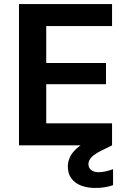

<svg xmlns="http://www.w3.org/2000/svg" viewBox="-20 -720 631 951"><path d="M74 0V-700H535V-591H209V-408H505V-303H209V-109H535V0ZM452 211Q415 211 384 200Q353 189 334.5 165Q316 141 316 105Q316 78 329 53Q342 28 373.5 4Q405 -20 460 -43L505 -63L535 0L484 25Q448 43 433 59Q418 75 418 93Q418 111 431.5 122Q445 133 469 133Q484 133 502.5 129Q521 125 540 118V197Q521 204 498.5 207.5Q476 211 452 211Z"/></svg>

Font: DM Sans 9pt
Style: Bold
Weight: 700
Version: Version 4.004;gftools[0.9.30]